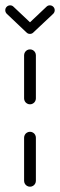

<svg xmlns="http://www.w3.org/2000/svg" viewBox="-54 -705 227 725"><path d="M59.3 0Q53.3 0 48.1 -3Q43 -5.9 40 -11.1Q37 -16.3 37 -22.2V-185.2Q37 -191.1 40 -196.3Q43 -201.5 48.1 -204.4Q53.3 -207.4 59.3 -207.4Q65.2 -207.4 70.4 -204.4Q75.6 -201.5 78.5 -196.3Q81.5 -191.1 81.5 -185.2V-22.2Q81.5 -16.3 78.5 -11.1Q75.6 -5.9 70.4 -3Q65.2 0 59.3 0ZM59.3 -311.1Q53.3 -311.1 48.1 -314.1Q43 -317 40 -322.2Q37 -327.4 37 -333.3V-496.3Q37 -502.2 40 -507.4Q43 -512.6 48.1 -515.6Q53.3 -518.5 59.3 -518.5Q65.2 -518.5 70.4 -515.6Q75.6 -512.6 78.5 -507.4Q81.5 -502.2 81.5 -496.3V-333.3Q81.5 -327.4 78.5 -322.2Q75.6 -317 70.4 -314.1Q65.2 -311.1 59.3 -311.1ZM58.9 -577Q66.7 -577 72 -582.4Q77.4 -587.8 77.4 -595.6Q77.4 -599.3 75.9 -602.8Q74.4 -606.3 71.9 -608.9L-3 -679.6Q-8.1 -684.8 -15.6 -684.8Q-23.3 -684.8 -28.7 -679.4Q-34.1 -674.1 -34.1 -666.3Q-34.1 -662.6 -32.6 -659.1Q-31.1 -655.6 -28.5 -653L46.3 -582.2Q51.5 -577 58.9 -577ZM72.6 -583 147 -653Q149.6 -655.6 151.1 -659.1Q152.6 -662.6 152.6 -666.3Q152.6 -674.1 147.2 -679.4Q141.9 -684.8 134.1 -684.8Q126.7 -684.8 121.5 -679.6L47.4 -609.6Z"/></svg>

Font: 26F Galaxy Sans
Style: Regular
Weight: 400
Designer: C₂₉H₂₅N₃O₅
Version: Version 1.100;FEAKit 1.0